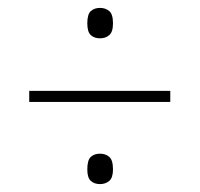

<svg xmlns="http://www.w3.org/2000/svg" viewBox="-20 -602 505 486"><path d="M54 -344V-372H411V-344ZM233 -136Q219 -136 210 -144Q201 -152 201 -173Q201 -197 210 -205Q219 -213 233 -213Q247 -213 256.5 -205Q266 -197 266 -173Q266 -152 256.5 -144Q247 -136 233 -136ZM233 -505Q219 -505 210 -513Q201 -521 201 -543Q201 -566 210 -574Q219 -582 233 -582Q247 -582 256.5 -574Q266 -566 266 -543Q266 -521 256.5 -513Q247 -505 233 -505Z"/></svg>

Font: Noto Serif Khmer Condensed Thin
Style: Regular
Weight: 250
Width: 3
Designer: Danh Hong and the Monotype Design Team
Foundry: Monotype Imaging Inc.
Version: Version 2.004